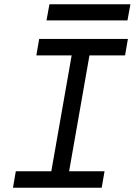

<svg xmlns="http://www.w3.org/2000/svg" viewBox="-20 -875 628 895"><path d="M40.5 0 53.7 -76.7H219.2L314 -616.7H149.4L162.6 -693.4H576.2L563 -616.7H397L302.2 -76.7H467.3L454.1 0ZM196.8 -779.8 210.4 -855H587.9L574.2 -779.8Z"/></svg>

Font: Cascadia Code NF SemiLight
Style: Italic
Weight: 350
Italic angle: -10°
Monospace: yes
Designer: Aaron Bell
Foundry: Saja Typeworks
Version: Version 2404.023; ttfautohint (v1.8.4)